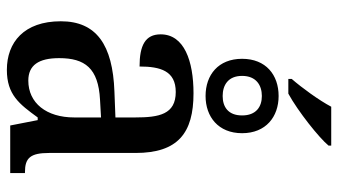

<svg xmlns="http://www.w3.org/2000/svg" viewBox="-238 -760 1008 573"><g transform="rotate(90 266.5 -474.0)"><path d="M216 -840V-830H260C313 -859 392 -922 415 -950V-958H299C280 -922 243 -871 216 -840ZM267 -583C329 -583 378 -621 378 -692C378 -763 329 -801 267 -801C204 -801 156 -763 156 -692C156 -621 204 -583 267 -583ZM267 -634C235 -634 207 -650 207 -692C207 -734 235 -751 267 -751C299 -751 325 -734 325 -692C325 -650 299 -634 267 -634ZM189 10C263 10 291 -27 331 -82H339L355 0H497V-44H494C452 -44 437 -60 437 -116V-374C437 -501 377 -547 259 -547C162 -547 83 -519 83 -449C83 -403 116 -386 179 -386C179 -448 192 -494 255 -494C322 -494 331 -444 331 -373V-314L254 -311C114 -306 44 -257 44 -151C44 -41 107 10 189 10ZM221 -54C175 -54 154 -85 154 -146C154 -223 184 -263 278 -268L331 -271V-191C331 -108 288 -54 221 -54Z"/></g></svg>

Font: Noto Serif SemiCondensed Medium
Style: Regular
Weight: 500
Width: 4
Designer: Monotype Design Team
Foundry: Monotype Imaging Inc.
Version: Version 2.014